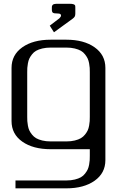

<svg xmlns="http://www.w3.org/2000/svg" viewBox="-20 -795 644 1023"><path d="M381.3 -754.4V-723.1Q381.3 -712.9 378.4 -707.3Q375.5 -701.7 367.7 -695.8L267.6 -623L245.1 -658.2L296.9 -697.8Q305.2 -706.1 305.2 -712.4Q305.2 -723.1 287.6 -723.1Q267.1 -723.1 261.7 -727.3Q256.3 -731.4 256.3 -743.7V-754.4Q256.3 -759.8 256.8 -762.2Q257.3 -764.6 260 -768.3Q262.7 -772 269.5 -773.4Q276.4 -774.9 287.6 -774.9H350.1Q365.2 -774.9 372.1 -772.2Q378.9 -769.5 380.1 -766.1Q381.3 -762.7 381.3 -754.4ZM333.5 -583.5Q426.8 -583.5 484.1 -543Q541.5 -502.4 541.5 -433.1V58.1Q541.5 127.4 484.1 168Q426.8 208.5 333.5 208.5H62.5V166.5H333.5Q358.4 166.5 378.4 161.6Q398.4 156.7 411.1 149.4Q423.8 142.1 433.1 130.1Q442.4 118.2 447.3 107.7Q452.1 97.2 454.8 82.5Q457.5 67.9 458 58.3Q458.5 48.8 458.5 35.6V0H250Q156.2 0 98.9 -40.3Q41.5 -80.6 41.5 -149.9V-433.1Q41.5 -502.4 98.9 -543Q156.2 -583.5 250 -583.5ZM250 -541.5Q225.1 -541.5 205.1 -536.6Q185.1 -531.7 172.4 -524.4Q159.7 -517.1 150.4 -505.1Q141.1 -493.2 136.2 -482.7Q131.3 -472.2 128.7 -457.5Q126 -442.9 125.5 -433.3Q125 -423.8 125 -410.6V-172.9Q125 -159.7 125.5 -149.9Q126 -140.1 128.7 -125.5Q131.3 -110.8 136.2 -100.3Q141.1 -89.8 150.4 -78.1Q159.7 -66.4 172.4 -58.8Q185.1 -51.3 205.1 -46.4Q225.1 -41.5 250 -41.5H333.5Q358.4 -41.5 378.4 -46.4Q398.4 -51.3 411.1 -58.8Q423.8 -66.4 433.1 -78.1Q442.4 -89.8 447.3 -100.3Q452.1 -110.8 454.8 -125.5Q457.5 -140.1 458 -149.9Q458.5 -159.7 458.5 -172.9V-410.6Q458.5 -423.8 458 -433.3Q457.5 -442.9 454.8 -457.5Q452.1 -472.2 447.3 -482.7Q442.4 -493.2 433.1 -505.1Q423.8 -517.1 411.1 -524.4Q398.4 -531.7 378.4 -536.6Q358.4 -541.5 333.5 -541.5Z"/></svg>

Font: Gputeks
Style: Regular
Weight: 500
Version: Version 0.9